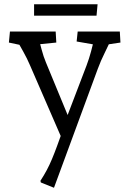

<svg xmlns="http://www.w3.org/2000/svg" viewBox="-20 -643 611 907"><path d="M235 244 173 219 171 211Q188 185 201 160.5Q214 136 225.5 108.5Q237 81 249.5 47Q262 13 278 -32L280 30L122 -334Q108 -367 90 -399Q72 -431 54 -463L102 -425L22 -442L27 -494H243L246 -442L137 -431L161 -467Q169 -438 177 -407.5Q185 -377 197 -348L313 -67H287L389 -334Q401 -366 410 -399.5Q419 -433 427 -466L451 -428L342 -447L347 -494H546L549 -442L462 -429L509 -465Q492 -428 474 -392Q456 -356 442 -318ZM141 -569V-623H441L436 -569Z"/></svg>

Font: Andada Pro
Style: Regular
Weight: 400
Designer: Carolina Giovagnoli
Foundry: Huerta Tipografica
Version: Version 3.003